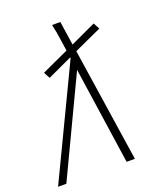

<svg xmlns="http://www.w3.org/2000/svg" viewBox="-146 -826 782 916"><g transform="rotate(-20 245.0 -367.5)"><path d="M-10 0 256 -556 255 -560 130 -502 113 -534 250 -597 242 -652Q239 -673 235.5 -693.5Q232 -714 227 -735H269L287 -614L416 -674L433 -642L293 -578L380 0H338L266 -493L32 0Z"/></g></svg>

Font: Iosevka Extralight
Style: Italic
Weight: 200
Italic angle: -9°
Monospace: yes
Designer: Belleve Invis
Foundry: Belleve Invis
Version: Version 32.5.0; ttfautohint (v1.8.4)